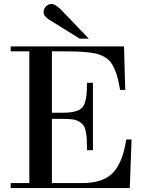

<svg xmlns="http://www.w3.org/2000/svg" viewBox="-20 -949 744 969"><path d="M128 -25V-690H34V-715H606L612 -495H586Q580 -530 574 -554.5Q568 -579 558.5 -600Q549 -621 539 -634.5Q529 -648 511.5 -659Q494 -670 476 -675.5Q458 -681 428 -684.5Q398 -688 367 -689Q336 -690 290 -690H242V-380H296Q378 -380 399 -411Q420 -442 419 -531H449V-191H419Q419 -227 418 -246.5Q417 -266 412.5 -287Q408 -308 400.5 -317.5Q393 -327 379 -335.5Q365 -344 345.5 -346.5Q326 -349 296 -349H242V-25H393Q502 -25 551 -78Q600 -131 617 -245H644L635 0H34V-25ZM428 -754H382L226 -851Q200 -868 200 -888Q200 -905 212.5 -917Q225 -929 240 -929Q259 -929 289 -899Z"/></svg>

Font: Justus
Style: Versalitas
Weight: 400
Version: Version 001.001